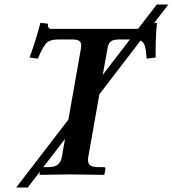

<svg xmlns="http://www.w3.org/2000/svg" viewBox="-20 -774 766 851"><path d="M283.2 -244.1 338.9 -560.1Q342.3 -582.5 333.7 -590.8Q325.2 -599.1 298.8 -599.1H248Q230 -599.1 220 -597.9Q210 -596.7 199.7 -592.5Q189.5 -588.4 181.9 -578.6Q174.3 -568.8 166.3 -554Q158.2 -539.1 147.9 -514.2L110.8 -519Q140.1 -597.7 159.2 -672.9L192.9 -668.9Q189 -646 209 -646H591.8L674.8 -753.9H726.1L662.6 -671.4L675.8 -672.9Q668.5 -599.6 669.9 -519L629.9 -514.2Q627.4 -554.2 621.8 -571.3Q616.2 -588.4 603 -594.2L420.4 -356L371.1 -77.1Q367.2 -53.7 377.4 -43.5Q387.7 -33.2 416 -33.2H440.9Q448.2 -33.2 446.8 -23.9L442.9 -1L440.9 1Q327.1 -1 289.1 -1L157.2 1L154.8 -1L157.2 -13.7L103 57.1H51.8ZM268.1 -158.2 171.9 -33.2H192.9Q221.7 -33.2 235.8 -44.2Q250 -55.2 253.9 -77.1ZM435.5 -442.4 555.7 -599.1H508.8Q482.4 -599.1 470.9 -590.3Q459.5 -581.5 456.1 -557.1Z"/></svg>

Font: Linux Libertine G
Style: Bold Italic
Weight: 700
Italic angle: -11.5°
Designer: Philipp H. Poll
Foundry: Philipp H. Poll
Version: Version 4.1.0